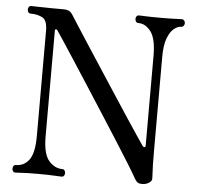

<svg xmlns="http://www.w3.org/2000/svg" viewBox="-52 -779 855 833"><g transform="rotate(5 375.5 -362.5)"><path d="M602 1Q587 2 579.5 -2Q572 -6 566 -16Q555 -36 529.5 -77.5Q504 -119 469.5 -173Q435 -227 396.5 -287Q358 -347 320.5 -405Q283 -463 251.5 -511.5Q220 -560 198.5 -592.5Q177 -625 172 -632Q170 -635 166 -634.5Q162 -634 162 -630V-168Q162 -92 187.5 -62.5Q213 -33 246 -33Q253 -33 256.5 -28Q260 -23 260 -16Q260 -10 256.5 -5Q253 0 246 0Q236 0 213 -1.5Q190 -3 145 -3Q93 -3 74.5 -1.5Q56 0 45 0Q38 0 34.5 -5Q31 -10 31 -16Q31 -23 34.5 -28Q38 -33 45 -33Q80 -33 102 -62.5Q124 -92 124 -167V-624Q124 -670 102.5 -681.5Q81 -693 51 -693Q44 -693 40.5 -698Q37 -703 37 -710Q37 -716 40.5 -721Q44 -726 51 -726Q59 -726 88 -725Q117 -724 191 -724Q208 -724 217 -718.5Q226 -713 233 -701Q238 -693 258 -662Q278 -631 308 -584.5Q338 -538 373.5 -484Q409 -430 444 -376Q479 -322 509.5 -276Q540 -230 560.5 -199.5Q581 -169 586 -162Q590 -158 594 -159Q598 -160 598 -165V-557Q598 -631 575 -662Q552 -693 520 -693Q513 -693 509.5 -698Q506 -703 506 -710Q506 -716 509.5 -721Q513 -726 520 -726Q530 -726 549.5 -725Q569 -724 615 -724Q657 -724 677 -725Q697 -726 707 -726Q713 -726 717 -721Q721 -716 721 -710Q721 -703 717 -698Q713 -693 707 -693Q692 -693 675.5 -680Q659 -667 647.5 -637Q636 -607 636 -556V-181Q636 -171 636 -162.5Q636 -154 636 -147Q636 -112 636.5 -87Q637 -62 639 -28Q640 -15 626.5 -7Q613 1 602 1Z"/></g></svg>

Font: TsukuhouMincho
Style: Regular
Weight: 400
Designer: Iose
Foundry: Typographish
Version: Version 1.001; ttfautohint (v1.8.3)